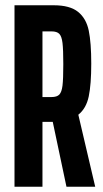

<svg xmlns="http://www.w3.org/2000/svg" viewBox="-20 -708 391 728"><path d="M232 0 180 -246H172H141V0H35V-688H184Q245 -688 276 -663Q307 -638 316.5 -592Q326 -546 326 -467Q326 -388 316.5 -342.5Q307 -297 277 -273L341 0ZM220 -465Q220 -520 217 -545Q214 -570 205 -579.5Q196 -589 175 -589H141V-340H175Q196 -340 205 -349.5Q214 -359 217 -383.5Q220 -408 220 -465Z"/></svg>

Font: Saira Ultra Condensed
Style: Bold
Weight: 700
Width: 1
Designer: Hector Gatti with collaboration of the Omnibus-Type team
Foundry: Omnibus-Type
Version: Version 1.001; ttfautohint (v1.8)